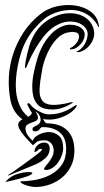

<svg xmlns="http://www.w3.org/2000/svg" viewBox="-20 -494 416 769"><path d="M353 -384Q360 -364 356 -347Q352 -330 342 -316.5Q332 -303 318.5 -294.5Q305 -286 293 -285Q291 -285 287.5 -286Q284 -287 292 -290Q303 -295 314.5 -310Q326 -325 330 -347Q335 -370 318 -387Q301 -404 274 -407Q248 -410 227 -402Q206 -394 191 -383Q176 -372 167 -361.5Q158 -351 155 -348Q119 -302 93 -242Q93 -241 88.5 -231Q84 -221 82 -221Q80 -221 80 -224.5Q80 -228 80.5 -232Q81 -236 81.5 -240Q82 -244 82 -245Q88 -278 97 -308.5Q106 -339 122.5 -364.5Q139 -390 165 -409Q191 -428 229 -438Q242 -441 260.5 -441Q279 -441 297 -435.5Q315 -430 330 -417.5Q345 -405 353 -384ZM319 -360Q320 -349 316 -338.5Q312 -328 304.5 -319Q297 -310 288 -304Q279 -298 270 -297Q262 -295 260.5 -298Q259 -301 264 -303Q268 -304 274.5 -309.5Q281 -315 286.5 -322Q292 -329 295 -338Q298 -347 295 -356Q293 -362 281.5 -365Q270 -368 247 -363Q229 -358 213 -343.5Q197 -329 184 -307.5Q171 -286 161.5 -260.5Q152 -235 148 -210Q140 -167 138.5 -137.5Q137 -108 148.5 -92Q160 -76 187 -74Q214 -72 263 -84Q270 -86 271 -85Q273 -84 270.5 -82Q268 -80 264 -78Q248 -68 229.5 -62Q211 -56 193 -55.5Q175 -55 159 -59Q143 -63 133 -73Q113 -93 110 -128.5Q107 -164 115 -201Q121 -231 130 -260.5Q139 -290 153.5 -315.5Q168 -341 187.5 -360.5Q207 -380 233 -390Q246 -395 261 -395Q276 -395 288 -391Q300 -387 308.5 -379Q317 -371 319 -360ZM278 110Q278 143 265 170Q252 197 230.5 215.5Q209 234 180.5 244.5Q152 255 121 255Q117 255 107.5 253.5Q98 252 88 249Q78 246 70 242Q62 238 62 233L63 232Q94 232 126.5 225.5Q159 219 185.5 204Q212 189 228.5 164.5Q245 140 245 102Q245 57 219 36Q193 15 151 15Q144 15 138.5 23.5Q133 32 121 32Q110 32 110 24Q110 17 116 14Q122 11 128.5 7.5Q135 4 139.5 -2Q144 -8 142 -21Q141 -27 136.5 -34.5Q132 -42 121 -48Q126 -42 129 -35Q132 -28 132 -23Q132 -14 124 -10Q116 -6 107 -3Q98 0 90 5Q82 10 82 20Q82 34 91 47.5Q100 61 111 70Q115 56 135 45.5Q155 35 176.5 35Q198 35 215.5 49.5Q233 64 233 100Q233 113 227.5 128.5Q222 144 212.5 157Q203 170 190 178.5Q177 187 163 187L156 184Q156 180 162 172.5Q168 165 175.5 155.5Q183 146 189 134Q195 122 195 109Q195 92 185 80Q175 68 158 68Q133 68 125 76Q117 84 112 88Q106 81 96 71Q86 61 76.5 49.5Q67 38 60 26.5Q53 15 53 6Q53 -2 57.5 -7Q62 -12 70 -16Q53 -28 40.5 -46Q28 -64 22 -92Q13 -138 15.5 -186Q18 -234 33 -279Q48 -324 74.5 -364.5Q101 -405 140 -436Q169 -460 207 -468.5Q245 -477 280.5 -472Q316 -467 342.5 -448Q369 -429 375 -397Q378 -389 375 -386Q372 -386 369 -396Q355 -418 337 -431Q319 -444 298.5 -449.5Q278 -455 257 -454Q236 -453 218 -448Q182 -438 160 -420.5Q138 -403 116 -377Q81 -335 64.5 -282.5Q48 -230 44 -178Q42 -153 44.5 -126.5Q47 -100 59 -71Q69 -46 93 -26Q98 -29 102 -32.5Q106 -36 108 -42Q104 -47 100 -54.5Q96 -62 92 -70Q88 -77 92 -81Q95 -82 99.5 -77.5Q104 -73 108 -68Q119 -57 139.5 -46.5Q160 -36 175 -36Q205 -36 229.5 -44.5Q254 -53 274 -67Q276 -68 279.5 -70.5Q283 -73 285 -73.5Q287 -74 287.5 -72Q288 -70 284 -64Q277 -54 265.5 -45Q254 -36 239.5 -29.5Q225 -23 209.5 -19Q194 -15 179 -15Q172 -15 165 -15.5Q158 -16 152 -18Q162 0 167 0Q220 0 249 28Q278 56 278 110ZM179 100Q179 125 160 141Q141 157 121 165L12 210L15 205Q21 202 37.5 190.5Q54 179 74 164.5Q94 150 113 136Q132 122 142 113Q150 106 147.5 103.5Q145 101 137 103Q133 106 128.5 110.5Q124 115 118 115Q118 100 129.5 88.5Q141 77 158 77Q168 77 173.5 83.5Q179 90 179 100ZM110 199Q108 205 93.5 210.5Q79 216 60.5 221Q42 226 25 230Q8 234 1 235Q20 213 46 204Q72 195 99 195Q106 195 110 199Z"/></svg>

Font: Akronim
Style: Regular
Weight: 400
Designer: Grzegorz Klimczewski
Foundry: Fonty.PL
Version: Version 1.001